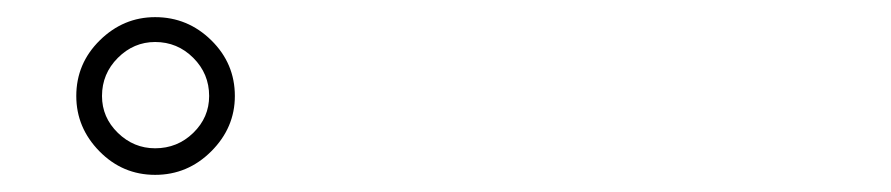

<svg xmlns="http://www.w3.org/2000/svg" viewBox="-20 -843 1040 224"><path d="M224 -731Q224 -757 205.5 -775.5Q187 -794 161 -794Q136 -794 117.5 -775.5Q99 -757 99 -731Q99 -706 117.5 -688Q136 -670 161 -670Q187 -670 205.5 -688Q224 -706 224 -731ZM254 -731Q254 -694 226.5 -666.5Q199 -639 161 -639Q123 -639 96 -666.5Q69 -694 69 -731Q69 -769 96.5 -796Q124 -823 161 -823Q199 -823 226.5 -796Q254 -769 254 -731Z"/></svg>

Font: Kaisei Decol
Style: Regular
Weight: 400
Designer: Font-Kai, 金井和夫
Foundry: KAZUO KANAI
Version: Version 5.003